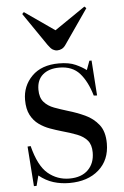

<svg xmlns="http://www.w3.org/2000/svg" viewBox="-55 -812 557 865"><g transform="rotate(-5 223.5 -379.0)"><path d="M63 14 50 -166 64 -167Q87 -76 129 -41Q171 -6 226 -6Q280 -6 310 -35.5Q340 -65 340 -114Q340 -149 323.5 -168.5Q307 -188 277.5 -199.5Q248 -211 208 -222Q184 -229 157.5 -238.5Q131 -248 108 -264.5Q85 -281 71 -308Q57 -335 57 -376Q57 -439 100.5 -483Q144 -527 223 -527Q269 -527 298.5 -513.5Q328 -500 346 -486L361 -527H371L382 -368L367 -369Q348 -434 315 -471Q282 -508 223 -508Q176 -508 148.5 -484.5Q121 -461 121 -417Q121 -381 138.5 -361Q156 -341 184.5 -330.5Q213 -320 246 -310Q284 -299 321 -282Q358 -265 382.5 -234Q407 -203 407 -149Q407 -74 357 -30Q307 14 224 14Q186 14 152 3.5Q118 -7 87 -32L75 14ZM221 -586Q211 -586 201.5 -591.5Q192 -597 180 -614L78 -763L86 -771L221 -677L360 -772L368 -764L260 -608Q252 -596 242 -591Q232 -586 221 -586Z"/></g></svg>

Font: Display Regular
Style: Regular
Weight: 400
Designer: Latin by Veronika Burian and Jose Scaglione. Greek by Irene Vlachou. Cyrillic by Vera Evstafieva.
Foundry: TypeTogether
Version: Version 3.002